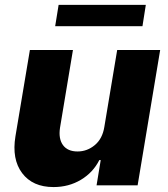

<svg xmlns="http://www.w3.org/2000/svg" viewBox="-20 -747 676 774"><path d="M400.6 -235.4 452.4 -545.5H625.7L534.8 0H369.3L386 -101.6H380.3Q355.1 -51.5 306.1 -22.2Q257.1 7.1 195.7 7.1Q111.5 7.1 69.2 -49.2Q27 -105.5 42.3 -197.8L100.5 -545.5H274.1L221.9 -231.9Q215.2 -187.5 234 -161.9Q252.8 -136.4 292.6 -136.4Q331.3 -136.4 362.2 -162.1Q393.1 -187.9 400.6 -235.4ZM567.8 -727.3 554.3 -641.3H202.4L216.3 -727.3Z"/></svg>

Font: Inter UI Extra Bold
Style: Italic
Weight: 800
Italic angle: 9.39999°
Designer: Rasmus Andersson
Foundry: rsms
Version: 3.2;8d6f07862